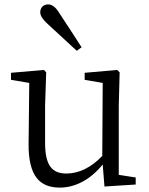

<svg xmlns="http://www.w3.org/2000/svg" viewBox="-20 -839 679 873"><path d="M351 -624C317 -676 285 -727 252 -776C233 -808 216 -819 199 -819C180 -819 163 -807 163 -783C163 -770 171 -753 199 -728C240 -690 284 -649 329 -608ZM520 -44V-358L524 -510L513 -521L365 -508V-476L447 -462L445 -130C394 -77 339 -50 282 -50C217 -50 185 -86 185 -190V-358L190 -510L180 -521L30 -508V-476L113 -462L110 -184C109 -37 162 14 252 14C322 14 391 -22 447 -91L455 9L597 0V-32Z"/></svg>

Font: Noto Serif CJK JP
Style: Regular
Weight: 400
Designer: Ryoko NISHIZUKA 西塚涼子 (kana & ideographs); Frank Grießhammer (Latin, Greek & Cyrillic); Wenlong ZHANG 张文龙 (bopomofo); San
Foundry: Adobe Systems Incorporated
Version: Version 1.000;PS 1;hotconv 16.6.53;makeotf.lib2.5.65590